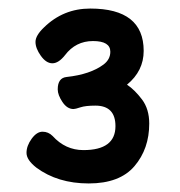

<svg xmlns="http://www.w3.org/2000/svg" viewBox="-20 -740 420 449"><path d="M250 -445Q250 -493 203 -493Q180 -493 168 -489Q156 -485 152 -485Q137 -485 126 -501.5Q115 -518 115 -531Q115 -558 136 -560Q191 -566 222 -589Q238 -601 238 -619Q238 -644 197.5 -644Q157 -644 132 -611Q117 -592 102.5 -592Q88 -592 75.5 -609.5Q63 -627 63 -642Q63 -657 83 -676Q128 -720 191 -720Q316 -720 316 -621Q316 -574 277 -542Q295 -530 312 -507.5Q329 -485 329 -451Q329 -392 294.5 -351.5Q260 -311 187.5 -311Q115 -311 65 -348Q42 -366 42 -382.5Q42 -399 54 -415.5Q66 -432 79.5 -432Q93 -432 103 -422Q133 -389 175 -389Q250 -389 250 -445Z"/></svg>

Font: LXGW ZhenKai
Style: Regular
Weight: 400
Designer: LXGW / Fontworks Inc.
Foundry: LXGW / Fontworks Inc.
Version: Version 0.800;June 8, 2025